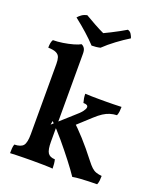

<svg xmlns="http://www.w3.org/2000/svg" viewBox="-161 -982 905 1090"><g transform="rotate(20 291.5 -437.5)"><path d="M31 3Q31 -12 32 -26Q33 -40 37 -51Q77 -52 91 -70Q105 -88 105 -138V-563Q105 -587 100 -602Q95 -617 79 -625Q63 -633 30 -634Q30 -648 32 -660.5Q34 -673 40 -683Q67 -683 99.5 -688Q132 -693 160 -701Q188 -709 201 -717Q212 -713 219.5 -702Q227 -691 227 -669V-138Q227 -89 239 -70.5Q251 -52 282 -51Q285 -40 286.5 -25Q288 -10 288 3Q264 1 230 0.5Q196 0 161 0Q138 0 113.5 0.5Q89 1 67.5 1.5Q46 2 31 3ZM409 9Q387 -24 351 -70.5Q315 -117 274.5 -165.5Q234 -214 196 -251L192 -228L298 -323Q330 -350 341.5 -366Q353 -382 353 -391Q353 -399 346.5 -403Q340 -407 325 -407Q321 -421 319 -433.5Q317 -446 317 -460Q336 -459 357.5 -458.5Q379 -458 401 -458Q423 -458 442 -458Q463 -458 487.5 -458.5Q512 -459 536 -460Q536 -446 534.5 -432.5Q533 -419 528 -407Q506 -406 486.5 -400Q467 -394 447.5 -381.5Q428 -369 403 -346L308 -259L301 -301Q343 -262 383.5 -217.5Q424 -173 472 -111Q489 -89 502 -77Q515 -65 529.5 -60Q544 -55 564 -53Q564 -38 562.5 -24.5Q561 -11 556 0Q532 0 506 1Q480 2 455.5 3.5Q431 5 409 9ZM257 -729Q231 -757 197 -787.5Q163 -818 122 -850Q131 -861 144 -870Q157 -879 175 -883Q202 -867 234.5 -849Q267 -831 295 -818Q310 -825 334 -837Q358 -849 381.5 -862Q405 -875 420 -884Q434 -881 442 -868Q450 -855 453 -844Q417 -822 378 -793Q339 -764 309 -735Q297 -732 283.5 -730.5Q270 -729 257 -729Z"/></g></svg>

Font: Vollkorn SemiBold
Style: Regular
Weight: 600
Designer: Friedrich Althausen
Foundry: Friedrich Althausen
Version: Version 5.000